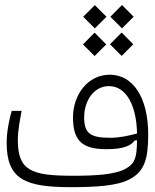

<svg xmlns="http://www.w3.org/2000/svg" viewBox="-20 -752 626 773"><path d="M263.2 1.5C365.2 1.5 449.7 -3.4 500 -29.3C561 -60.5 576.7 -109.9 576.7 -210.4C576.7 -357.9 516.6 -451.2 421.9 -451.2C333 -451.2 273.9 -370.1 273.9 -279.3C273.9 -185.1 311.5 -151.4 407.7 -151.4C481.9 -151.4 507.3 -167 522.5 -186.5L531.7 -187C530.8 -118.2 523.9 -95.7 490.2 -75.2C446.8 -48.3 362.3 -44.4 272.9 -44.4C106.9 -44.4 51.8 -64.9 51.8 -187.5C51.8 -227.5 60.5 -268.6 66.9 -305.7H27.3C18.6 -278.3 6.8 -223.1 6.8 -177.7C6.8 -31.7 78.6 1.5 263.2 1.5ZM531.7 -214.4C499 -206.1 462.9 -197.3 423.8 -197.3C344.7 -197.3 318.8 -214.4 318.8 -279.3C318.8 -347.2 358.4 -405.3 418.5 -405.3C489.7 -405.3 529.8 -324.7 531.7 -214.4ZM471.2 -637.7 518.1 -684.6 471.2 -731.9 424.3 -684.6ZM469.7 -526.9 516.6 -573.7 469.7 -621.1 422.9 -573.7ZM361.8 -637.7 408.7 -684.6 361.8 -731.4 314.9 -684.6ZM360.8 -526.4 407.7 -573.2 360.8 -620.6 314 -573.2Z"/></svg>

Font: Cascadia Code PL ExtraLight
Style: Regular
Weight: 200
Monospace: yes
Designer: Aaron Bell
Foundry: Saja Typeworks
Version: Version 2404.023